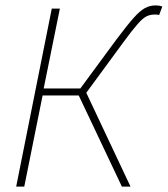

<svg xmlns="http://www.w3.org/2000/svg" viewBox="-20 -692 622 712"><path d="M40 0 172 -660H202L142 -364H278L412 -546Q451 -598 475 -625Q499 -652 517.5 -662Q536 -672 558 -672Q570 -672 582 -668L570 -636Q564 -638 560.5 -638Q557 -638 552 -638Q537 -638 523.5 -631.5Q510 -625 490.5 -603Q471 -581 438 -536L300 -348L464 0H432L272 -338H138L70 0Z"/></svg>

Font: Source Sans Variable
Style: Italic
Weight: 200
Italic angle: -11°
Designer: Paul D. Hunt
Foundry: Adobe Systems Incorporated
Version: Version 3.006;hotconv 1.0.111;makeotfexe 2.5.65597